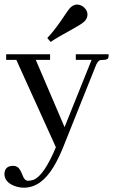

<svg xmlns="http://www.w3.org/2000/svg" viewBox="-21 -661 515 867"><path d="M105.5 155.3Q89.8 155.3 81.1 130.9Q69.3 100.6 58.6 93.8Q49.8 87.9 38.1 87.9Q5.9 87.9 0 115.2Q-1 120.1 -1 124Q-1 160.2 42 177.7Q63.5 186.5 86.9 186.5Q164.1 186.5 220.7 92.8Q243.2 55.7 264.6 2.9L409.2 -358.4Q418.9 -385.7 431.6 -389.6Q437.5 -390.6 445.3 -390.6Q465.8 -390.6 468.8 -401.4Q469.7 -407.2 469.7 -416H321.3V-390.6H392.6L270.5 -86.9L140.6 -390.6H205.1V-416H6.8V-390.6H52.7L231.4 3.9Q178.7 129.9 131.8 150.4Q118.2 155.3 105.5 155.3ZM359.4 -563.5Q373 -576.2 374 -593.8Q374 -619.1 348.6 -634.8Q336.9 -640.6 327.1 -640.6Q311.5 -639.6 297.9 -627.9Q289.1 -620.1 251 -562.5Q219.7 -517.6 192.4 -489.3L208 -471.7Q232.4 -489.3 316.4 -535.2Q347.7 -552.7 359.4 -563.5Z"/></svg>

Font: Abhaya Libre Medium
Style: Regular
Weight: 500
Designer: Pushpananda Ekanayake, Sol Matas, Pathum Egodawatta
Foundry: Mooniak
Version: Version 1.050 ; ttfautohint (v1.6)